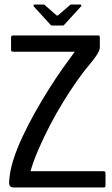

<svg xmlns="http://www.w3.org/2000/svg" viewBox="-20 -830 498 850"><path d="M414 -673Q419 -673 420.5 -671Q422 -669 422 -661V-622Q422 -608 410 -589Q398 -570 381 -550Q354 -519 323 -475Q292 -431 260.5 -380Q229 -329 201 -275Q173 -221 150.5 -169Q128 -117 115 -72H435Q443 -72 445 -70Q447 -68 447 -62V-9Q447 -3 445 -1.5Q443 0 436 0H41Q27 0 23 -8.5Q19 -17 21 -32Q23 -71 38.5 -120.5Q54 -170 79.5 -224.5Q105 -279 136 -334Q167 -389 199 -439.5Q231 -490 260.5 -531.5Q290 -573 311 -601H40Q33 -601 31 -603Q29 -605 29 -610V-664Q29 -669 31 -671Q33 -673 40 -673ZM210 -717Q206 -717 203 -721L129 -802Q128 -805 128.5 -807.5Q129 -810 133 -810H172Q177 -810 180 -806L229 -763Q234 -759 238 -763L288 -806Q291 -810 296 -810H335Q339 -810 340 -807.5Q341 -805 339 -802L265 -721Q263 -717 258 -717Z"/></svg>

Font: Glory Thin Medium
Style: Regular
Weight: 500
Version: Version 1.011